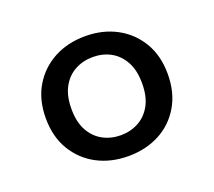

<svg xmlns="http://www.w3.org/2000/svg" viewBox="-79 -825 673 605"><g transform="rotate(-20 257.5 -522.0)"><path d="M258 -321Q199 -321 153 -345.5Q107 -370 80 -415Q53 -460 53 -522Q53 -584 80 -629Q107 -674 153 -698.5Q199 -723 258 -723Q316 -723 362 -698.5Q408 -674 435 -629Q462 -584 462 -522Q462 -460 435 -414.5Q408 -369 362 -345Q316 -321 258 -321ZM258 -391Q290 -391 317 -405.5Q344 -420 360 -449Q376 -478 376 -522Q376 -566 360 -595Q344 -624 317.5 -638.5Q291 -653 258 -653Q225 -653 198 -638.5Q171 -624 155 -595Q139 -566 139 -522Q139 -478 155 -449Q171 -420 198 -405.5Q225 -391 258 -391Z"/></g></svg>

Font: TikTok Sans 24pt
Style: Regular
Weight: 400
Version: Version 4.000